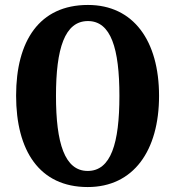

<svg xmlns="http://www.w3.org/2000/svg" viewBox="-20 -745 707 775"><path d="M334 10C519 10 622 -137 622 -358C622 -580 519 -725 335 -725C139 -725 45 -580 45 -359C45 -137 139 10 334 10ZM334 -55C241 -55 206 -167 206 -358C206 -549 241 -660 335 -660C428 -660 462 -549 462 -358C462 -167 428 -55 334 -55Z"/></svg>

Font: Noto Serif Bengali ExtraCondensed ExtraBold
Style: Regular
Weight: 800
Width: 2
Designer: Juan Bruce, Universal Thirst, Indian Type Foundry and the Monotype Design Team.
Foundry: Monotype Imaging Inc.
Version: Version 2.003